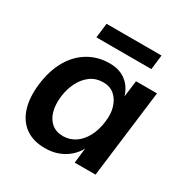

<svg xmlns="http://www.w3.org/2000/svg" viewBox="-159 -813 929 959"><g transform="rotate(30 305.0 -334.0)"><path d="M227 12Q159 12 114.5 -20Q70 -52 51.5 -111Q33 -170 43 -252Q54 -336 88.5 -395Q123 -454 177 -485.5Q231 -517 297 -517Q340 -517 369.5 -502Q399 -487 417 -463Q435 -439 443 -411L455 -505H576L513 0H393L403 -87Q388 -58 362 -35.5Q336 -13 302.5 -0.5Q269 12 227 12ZM277 -85Q316 -86 346.5 -107Q377 -128 397 -166Q417 -204 423 -252Q430 -300 418.5 -337.5Q407 -375 381.5 -397Q356 -419 317 -419Q276 -419 245 -397Q214 -375 194.5 -337Q175 -299 169 -253Q163 -203 173.5 -165.5Q184 -128 210 -106.5Q236 -85 277 -85ZM174 -596 184 -680H501L491 -596Z"/></g></svg>

Font: Inclusive Sans SemiBold
Style: Italic
Weight: 600
Italic angle: -7°
Designer: Olivia King
Foundry: Olivia King
Version: Version 2.004